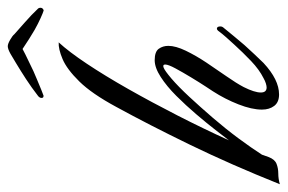

<svg xmlns="http://www.w3.org/2000/svg" viewBox="-171 -592 740 494"><g transform="rotate(-90 199.0 -345.0)"><path d="M-28 5Q22 -120 73.5 -226Q125 -332 171 -416Q205 -479 236.5 -511Q268 -543 294 -554Q320 -565 337 -564Q313 -538 282 -491.5Q251 -445 217 -385Q183 -325 149 -258.5Q115 -192 85 -126Q94 -138 111.5 -160.5Q129 -183 152 -210Q175 -237 199.5 -261.5Q224 -286 248 -301.5Q272 -317 291 -317Q313 -317 320.5 -306.5Q328 -296 328 -282Q328 -263 315.5 -237Q303 -211 285 -184Q267 -157 249.5 -132Q232 -107 222 -88Q208 -60 208 -44Q208 -29 221 -29Q225 -29 231.5 -31Q238 -33 245 -37Q267 -48 289 -69Q311 -90 331 -112Q341 -123 350 -133Q359 -143 367 -154Q370 -157 372 -157Q378 -157 378 -148Q378 -143 374 -139Q353 -113 330 -86Q318 -73 306.5 -60.5Q295 -48 284 -37Q241 3 203 3Q183 3 173.5 -9.5Q164 -22 164 -41Q164 -67 177.5 -101.5Q191 -136 211 -167Q213 -170 223.5 -186Q234 -202 247 -223.5Q260 -245 270 -263.5Q280 -282 280 -290Q280 -297 272 -294Q264 -291 244 -274Q223 -256 197 -228Q171 -200 143 -167.5Q115 -135 90.5 -102Q66 -69 48 -41L42 -24Q36 -8 24.5 -3.5Q13 1 -0.5 1Q-14 1 -28 5ZM199 -603Q194 -603 194 -608Q194 -613 199 -617Q221 -634 242.5 -648Q264 -662 284 -674Q295 -681 307.5 -688Q320 -695 327 -695Q333 -695 343.5 -689Q354 -683 358 -678Q369 -668 388.5 -651Q408 -634 424 -617Q426 -615 426 -611Q426 -607 423 -604.5Q420 -602 418 -603Q414 -604 399.5 -610.5Q385 -617 369 -626Q357 -633 346 -640Q335 -647 320 -657Q307 -650 291 -642.5Q275 -635 263 -629Q256 -626 242 -620Q228 -614 215.5 -609Q203 -604 200 -603Z"/></g></svg>

Font: Birthstone
Style: Regular
Weight: 400
Designer: Robert E. Leuschke
Foundry: Robert E. Leuschke
Version: Version 1.013; ttfautohint (v1.8.3)